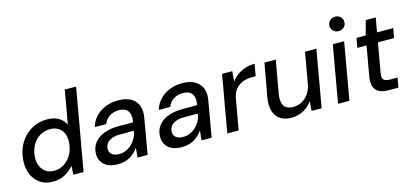

<svg xmlns="http://www.w3.org/2000/svg" viewBox="-62 -1174 3508 1636"><g transform="rotate(-15 1692.0 -356.0)"><path d="M245 12Q181 12 135.5 -18.5Q90 -49 67 -101.5Q44 -154 47 -218Q49 -283 71.5 -337Q94 -391 132.5 -430.5Q171 -470 221.5 -492Q272 -514 330 -514Q393 -514 433.5 -489.5Q474 -465 493 -425L545 -720H645L518 0H428L432 -78Q413 -55 386.5 -34.5Q360 -14 325 -1Q290 12 245 12ZM279 -75Q331 -75 372 -102.5Q413 -130 437.5 -177Q462 -224 464 -282Q466 -326 451 -358.5Q436 -391 406.5 -409Q377 -427 336 -427Q284 -427 243 -401.5Q202 -376 177.5 -330.5Q153 -285 150 -227Q148 -183 163.5 -148.5Q179 -114 208.5 -94.5Q238 -75 279 -75Z M819 12Q762 12 726.5 -7Q691 -26 674.5 -57.5Q658 -89 660 -126Q662 -180 692.5 -219Q723 -258 778 -279Q833 -300 905 -300H1035Q1043 -344 1035 -373Q1027 -402 1004 -416.5Q981 -431 943 -431Q898 -431 862 -409Q826 -387 810 -345H709Q725 -399 761.5 -436.5Q798 -474 849 -494Q900 -514 957 -514Q1026 -514 1070 -489Q1114 -464 1131.5 -418.5Q1149 -373 1137 -311L1083 0H994L1002 -85Q988 -65 969.5 -47Q951 -29 928.5 -15.5Q906 -2 878.5 5Q851 12 819 12ZM852 -69Q884 -69 913.5 -82Q943 -95 966 -117.5Q989 -140 1003.5 -168Q1018 -196 1021 -226V-229H902Q861 -229 830.5 -218Q800 -207 784 -186.5Q768 -166 767 -138Q766 -106 788 -87.5Q810 -69 852 -69Z M1384 12Q1327 12 1291.5 -7Q1256 -26 1239.5 -57.5Q1223 -89 1225 -126Q1227 -180 1257.5 -219Q1288 -258 1343 -279Q1398 -300 1470 -300H1600Q1608 -344 1600 -373Q1592 -402 1569 -416.5Q1546 -431 1508 -431Q1463 -431 1427 -409Q1391 -387 1375 -345H1274Q1290 -399 1326.5 -436.5Q1363 -474 1414 -494Q1465 -514 1522 -514Q1591 -514 1635 -489Q1679 -464 1696.5 -418.5Q1714 -373 1702 -311L1648 0H1559L1567 -85Q1553 -65 1534.5 -47Q1516 -29 1493.5 -15.5Q1471 -2 1443.5 5Q1416 12 1384 12ZM1417 -69Q1449 -69 1478.5 -82Q1508 -95 1531 -117.5Q1554 -140 1568.5 -168Q1583 -196 1586 -226V-229H1467Q1426 -229 1395.5 -218Q1365 -207 1349 -186.5Q1333 -166 1332 -138Q1331 -106 1353 -87.5Q1375 -69 1417 -69Z M1786 0 1874 -502H1964L1957 -412Q1980 -444 2011 -466.5Q2042 -489 2081 -501.5Q2120 -514 2164 -514L2146 -409H2113Q2080 -409 2051 -401.5Q2022 -394 1997.5 -377Q1973 -360 1956 -331.5Q1939 -303 1932 -260L1886 0Z M2351 12Q2288 12 2249.5 -15.5Q2211 -43 2197.5 -93Q2184 -143 2195 -208L2248 -502H2348L2297 -216Q2285 -148 2306.5 -110.5Q2328 -73 2390 -73Q2430 -73 2464.5 -91.5Q2499 -110 2524 -145Q2549 -180 2558 -230L2606 -502H2706L2618 0H2529L2536 -86Q2506 -40 2457 -14Q2408 12 2351 12Z M2763 0 2851 -502H2951L2863 0ZM2930 -597Q2900 -597 2882 -615Q2864 -633 2863 -661Q2864 -688 2882.5 -706Q2901 -724 2930 -724Q2957 -724 2976.5 -706.5Q2996 -689 2995 -661Q2996 -633 2976.5 -615Q2957 -597 2930 -597Z M3212 0Q3159 0 3126 -17Q3093 -34 3082 -70Q3071 -106 3081 -161L3126 -418H3045L3060 -502H3141L3176 -628H3264L3241 -502H3384L3369 -418H3227L3181 -161Q3173 -117 3189 -101Q3205 -85 3245 -85H3311L3295 0Z"/></g></svg>

Font: DM Sans 16pt Medium
Style: Italic
Weight: 500
Italic angle: -10°
Version: Version 4.004;gftools[0.9.30]